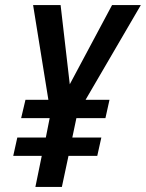

<svg xmlns="http://www.w3.org/2000/svg" viewBox="-20 -734 573 754"><path d="M119 0H223L249 -122H362L378 -194H264L280 -270H394L410 -342H316L533 -714H420L254 -403L218 -714H110L170 -342H80L63 -270H175L160 -194H48L32 -122H144Z"/></svg>

Font: Noto Sans Display SemiCondensed Medium
Style: Italic
Weight: 500
Width: 4
Italic angle: -12°
Designer: Monotype Design Team
Foundry: Monotype Imaging Inc.
Version: Version 1.900